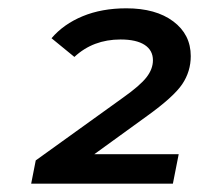

<svg xmlns="http://www.w3.org/2000/svg" viewBox="-20 -769 479 462"><path d="M207 -398H410L396 -327H55L66 -383L276 -534Q317 -563 332.5 -583Q348 -603 348 -624Q348 -648 328 -661Q308 -674 270 -674Q204 -674 159 -632L104 -677Q133 -711 179 -730Q225 -749 284 -749Q355 -749 397 -717.5Q439 -686 439 -634Q439 -597 418.5 -566.5Q398 -536 334 -490Z"/></svg>

Font: Montserrat Alternates SemiBold
Style: Italic
Weight: 600
Italic angle: -11.3°
Designer: Julieta Ulanovsky
Foundry: Julieta Ulanovsky
Version: Version 7.200